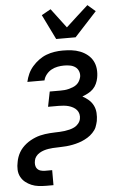

<svg xmlns="http://www.w3.org/2000/svg" viewBox="-70 -829 684 1083"><g transform="rotate(-5 272.0 -287.5)"><path d="M148 210Q126 210 104.5 207.5Q83 205 64 197Q45 189 29.5 176.5Q14 164 4.5 146Q-5 128 -6 106Q-7 84 -2 62Q0 49 5 35Q10 21 17.5 8Q25 -5 35 -16Q45 -27 57 -36.5Q69 -46 82.5 -53.5Q96 -61 109.5 -66.5Q123 -72 137 -75.5Q151 -79 165 -81Q179 -83 193 -84Q207 -85 221.5 -85.5Q236 -86 249.5 -86.5Q263 -87 277.5 -89Q292 -91 306 -94.5Q320 -98 333 -104.5Q346 -111 356 -123Q366 -135 369 -149Q372 -163 369 -176.5Q366 -190 357.5 -200Q349 -210 337 -216.5Q325 -223 312.5 -226.5Q300 -230 285.5 -231.5Q271 -233 257 -233H196L213 -318H274Q286 -318 297.5 -319Q309 -320 320.5 -323Q332 -326 344 -330.5Q356 -335 366 -343Q376 -351 382 -362Q388 -373 391 -385Q394 -402 388 -417.5Q382 -433 369 -442Q356 -451 339.5 -454Q323 -457 306 -457Q288 -457 269.5 -453.5Q251 -450 234.5 -441Q218 -432 205.5 -416.5Q193 -401 189 -383H92Q97 -406 107 -428Q117 -450 133.5 -469Q150 -488 170.5 -503Q191 -518 213.5 -526.5Q236 -535 259.5 -538.5Q283 -542 305 -542Q331 -542 356 -539Q381 -536 404 -527Q427 -518 445.5 -503Q464 -488 475 -467.5Q486 -447 488.5 -422Q491 -397 486 -371Q483 -355 475.5 -338.5Q468 -322 455.5 -309.5Q443 -297 426.5 -288.5Q410 -280 394 -274Q413 -264 429 -250Q445 -236 454.5 -217Q464 -198 465.5 -175Q467 -152 463 -129Q461 -121 458.5 -112Q456 -103 452.5 -94.5Q449 -86 443.5 -78.5Q438 -71 431.5 -64Q425 -57 417.5 -51Q410 -45 402 -40Q394 -35 385 -30.5Q376 -26 367.5 -22.5Q359 -19 350.5 -16.5Q342 -14 333 -11.5Q324 -9 315 -7.5Q306 -6 297 -4.5Q288 -3 279.5 -2.5Q271 -2 262 -1.5Q253 -1 241 -0.5Q229 0 227 0Q215 0 202 1Q189 2 176.5 4Q164 6 151.5 10Q139 14 127 21Q115 28 106.5 39Q98 50 96 62Q93 75 94.5 87.5Q96 100 103.5 109Q111 118 123 121.5Q135 125 148 125H188V210ZM275 -610 206 -751 258 -780 341 -670 403 -727 467 -785 511 -747 385 -610Z"/></g></svg>

Font: Lode Dark Term
Style: Bold Italic
Weight: 700
Italic angle: -11°
Monospace: yes
Designer: Belleve Invis
Foundry: Belleve Invis
Version: Version 29.2.0